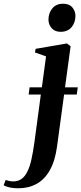

<svg xmlns="http://www.w3.org/2000/svg" viewBox="-146 -758 438 1032"><path d="M-47.5 254Q-72 254 -92.8 249.8Q-113.5 245.5 -126.5 237.5L-115.5 209.5Q-107 212.5 -96.2 214.8Q-85.5 217 -75.5 217Q-49.5 217 -31.2 204.5Q-13 192 0.2 166.2Q13.5 140.5 22.5 100.8Q31.5 61 39 7L73.5 -250H8L13 -288.5H79L101.5 -455L42 -476L45.5 -495.5L213.5 -524.5L233.5 -509.5L203.5 -288.5H272L266.5 -250H198.5L161 26.5Q150.5 106 122.2 156.2Q94 206.5 50.8 230.2Q7.5 254 -47.5 254ZM179.5 -587Q149 -587 131.8 -606.5Q114.5 -626 114.5 -652.5Q115 -689 135.8 -713.5Q156.5 -738 192.5 -738Q226.5 -738 243 -718Q259.5 -698 259.5 -673Q259.5 -637 238.8 -612Q218 -587 179.5 -587Z"/></svg>

Font: Merriweather 120pt SemiBold
Style: Italic
Weight: 600
Italic angle: -7.8°
Version: Version 2.101